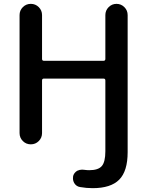

<svg xmlns="http://www.w3.org/2000/svg" viewBox="-20 -774 765 1001"><path d="M645.5 -695.3V19.5Q645.5 118.2 601.6 162.6Q557.6 207 462.9 207Q430.7 207 397.5 201.2Q377.9 198.2 367.2 180.7Q360.4 168.9 360.4 155.3Q360.4 149.4 361.3 143.6Q366.2 126 382.8 116.2Q395.5 110.4 408.2 110.4Q414.1 110.4 418.9 111.3Q432.6 113.3 445.3 113.3Q492.2 113.3 510.7 91.8Q529.3 70.3 529.3 14.6V-354.5Q529.3 -364.3 519.5 -364.3H209Q199.2 -364.3 199.2 -354.5V-80.1Q199.2 -55.7 182.1 -38.6Q165 -21.5 140.6 -21.5Q116.2 -21.5 99.1 -38.6Q82 -55.7 82 -80.1V-695.3Q82 -719.7 99.1 -736.8Q116.2 -753.9 140.6 -753.9Q165 -753.9 182.1 -736.8Q199.2 -719.7 199.2 -695.3V-466.8Q199.2 -457 209 -457H519.5Q529.3 -457 529.3 -466.8V-695.3Q529.3 -719.7 546.4 -736.8Q563.5 -753.9 587.4 -753.9Q611.3 -753.9 628.4 -736.8Q645.5 -719.7 645.5 -695.3Z"/></svg>

Font: Gen Jyuu GothicX Medium
Style: Regular
Weight: 500
Designer: Ryoko NISHIZUKA (kana &amp; ideographs); Paul D. Hunt (Latin, Greek &amp; Cyrillic); Wenlong ZHANG (bopomofo); Sandoll C
Version: Version 1.058.20140828